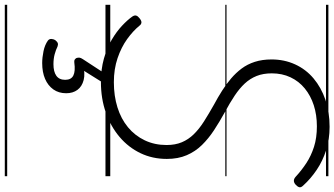

<svg xmlns="http://www.w3.org/2000/svg" viewBox="-317 -658 1395 801"><g transform="rotate(90 380.5 -257.5)"><path d="M322 19Q269 19 224.5 6.5Q180 -6 146 -26Q112 -46 87.5 -69Q63 -92 49 -112Q43 -121 45 -128Q47 -135 56 -142Q67 -151 74.5 -150Q82 -149 87 -142Q109 -115 143 -90.5Q177 -66 222.5 -50.5Q268 -35 323 -35Q380 -35 428 -50Q476 -65 511 -94Q546 -123 565.5 -164Q585 -205 585 -255Q585 -291 573.5 -318.5Q562 -346 540 -368.5Q518 -391 486.5 -411Q455 -431 416 -453Q386 -469 358.5 -486.5Q331 -504 307.5 -524Q284 -544 266 -568Q248 -592 238 -623Q228 -654 228 -693Q228 -746 248.5 -791Q269 -836 307 -868Q345 -900 396 -917.5Q447 -935 509 -935Q562 -935 607 -920.5Q652 -906 689 -881Q726 -856 754 -825Q763 -816 761 -808.5Q759 -801 750 -793Q742 -786 734 -786Q726 -786 718 -793Q691 -818 660.5 -838Q630 -858 592.5 -870Q555 -882 507 -882Q459 -882 419 -869Q379 -856 349 -831.5Q319 -807 302.5 -772Q286 -737 286 -694Q286 -658 297 -630.5Q308 -603 328.5 -581Q349 -559 379 -539Q409 -519 448 -498Q488 -476 523 -453Q558 -430 585 -402.5Q612 -375 627.5 -339Q643 -303 643 -256Q643 -196 619 -146Q595 -96 551.5 -59Q508 -22 449.5 -1.5Q391 19 322 19ZM243 264Q220 264 193.5 258.5Q167 253 149 240Q142 234 142.5 225.5Q143 217 147 210Q154 201 160 199Q166 197 174 200Q188 207 206.5 212Q225 217 248 217Q279 217 296 205Q313 193 313 168Q313 143 295 134Q277 125 241 130Q233 131 229 128.5Q225 126 222 121Q220 114 220.5 108.5Q221 103 227 94L291 -4H334L264 108L249 94Q287 84 314 91Q341 98 355 117Q369 136 369 164Q369 195 353 217.5Q337 240 309 252Q281 264 243 264ZM0 410H715V420H0ZM0 -20H715V0H0ZM0 -505H715V-500H0ZM0 -930H715V-920H0Z"/></g></svg>

Font: Playwrite DE LA Guides
Style: Regular
Weight: 400
Designer: Veronika Burian, José Scaglione
Foundry: TypeTogether
Version: Version 1.003